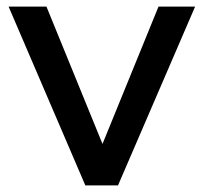

<svg xmlns="http://www.w3.org/2000/svg" viewBox="-20 -559 612 579"><path d="M237.3 0 5.9 -539.1H120.1L289.1 -125L458 -539.1H568.4L335.9 0Z"/></svg>

Font: Min Sans Medium
Style: Regular
Weight: 500
Designer: Jinseong-Kim, NotoSansCJK, Nunito
Foundry: Jinseong-Kim
Version: Version 1.400;Glyphs 3.1.2 (3151)